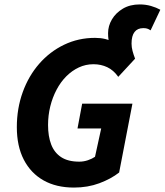

<svg xmlns="http://www.w3.org/2000/svg" viewBox="-20 -835 744 867"><path d="M314 12Q234 12 176.5 -20.5Q119 -53 87.5 -114Q56 -175 56 -261Q56 -345 82.5 -418.5Q109 -492 157 -547Q205 -602 269.5 -633Q334 -664 409 -664Q434 -664 454.5 -659Q475 -654 493 -644L476 -624Q472 -643 470 -656Q468 -669 468 -685Q468 -718 485.5 -747.5Q503 -777 535 -796Q567 -815 611 -815Q638 -815 662 -808Q686 -801 704 -791L660 -698Q651 -704 644 -706Q637 -708 627 -708Q601 -708 587.5 -690.5Q574 -673 574 -638Q574 -622 578.5 -605Q583 -588 590 -570L514 -488Q493 -518 464.5 -531.5Q436 -545 402 -545Q367 -545 336 -530.5Q305 -516 279.5 -490.5Q254 -465 235.5 -430Q217 -395 207 -354.5Q197 -314 197 -270Q197 -220 211 -183Q225 -146 256 -125.5Q287 -105 338 -105Q358 -105 377 -111.5Q396 -118 409 -127L437 -255H330L351 -367H578L518 -56Q481 -27 428.5 -7.5Q376 12 314 12Z"/></svg>

Font: Source Sans 3 ExtraLight
Style: Bold Italic
Weight: 700
Italic angle: -11°
Version: Version 3.052;hotconv 1.1.0;makeotfexe 2.6.0